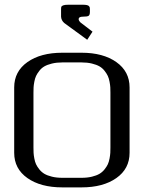

<svg xmlns="http://www.w3.org/2000/svg" viewBox="-20 -812 644 832"><path d="M244.6 -771Q244.6 -779.3 245.8 -782.7Q247.1 -786.1 253.9 -788.8Q260.7 -791.5 275.9 -791.5H338.4Q349.6 -791.5 356.4 -790Q363.3 -788.6 366 -784.9Q368.7 -781.2 369.1 -778.8Q369.6 -776.4 369.6 -771V-760.3Q369.6 -748 364.5 -743.9Q359.4 -739.7 338.4 -739.7Q320.8 -739.7 320.8 -729Q320.8 -722.7 329.1 -714.4L380.9 -674.8L357.9 -639.6L258.3 -712.4Q245.6 -723.6 244.6 -739.7ZM333.5 -583.5Q426.8 -583.5 484.1 -543Q541.5 -502.4 541.5 -433.1V-149.9Q541.5 -80.6 484.1 -40.3Q426.8 0 333.5 0H250Q156.2 0 98.9 -40.3Q41.5 -80.6 41.5 -149.9V-433.1Q41.5 -502.4 98.9 -543Q156.2 -583.5 250 -583.5ZM333.5 -541.5H250Q225.1 -541.5 205.1 -536.6Q185.1 -531.7 172.4 -524.4Q159.7 -517.1 150.4 -505.1Q141.1 -493.2 136.2 -482.7Q131.3 -472.2 128.7 -457.5Q126 -442.9 125.5 -433.3Q125 -423.8 125 -410.6V-172.9Q125 -159.7 125.5 -149.9Q126 -140.1 128.7 -125.5Q131.3 -110.8 136.2 -100.3Q141.1 -89.8 150.4 -78.1Q159.7 -66.4 172.4 -58.8Q185.1 -51.3 205.1 -46.4Q225.1 -41.5 250 -41.5H333.5Q358.4 -41.5 378.4 -46.4Q398.4 -51.3 411.1 -58.8Q423.8 -66.4 433.1 -78.1Q442.4 -89.8 447.3 -100.3Q452.1 -110.8 454.8 -125.5Q457.5 -140.1 458 -149.9Q458.5 -159.7 458.5 -172.9V-410.6Q458.5 -423.8 458 -433.3Q457.5 -442.9 454.8 -457.5Q452.1 -472.2 447.3 -482.7Q442.4 -493.2 433.1 -505.1Q423.8 -517.1 411.1 -524.4Q398.4 -531.7 378.4 -536.6Q358.4 -541.5 333.5 -541.5Z"/></svg>

Font: Gputeks
Style: Regular
Weight: 500
Version: Version 0.9